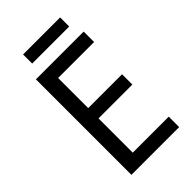

<svg xmlns="http://www.w3.org/2000/svg" viewBox="-257 -935 1015 1015"><g transform="rotate(-45 250.0 -427.5)"><path d="M445 0H88V-714H445V-636H176V-411H429V-334H176V-78H445ZM410 -855V-787H133V-855Z"/></g></svg>

Font: Noto Sans Hebrew SemiCondensed
Style: Regular
Weight: 400
Width: 4
Designer: Monotype Design Team
Foundry: Monotype Imaging Inc.
Version: Version 2.003